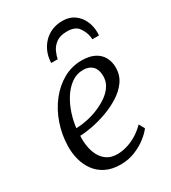

<svg xmlns="http://www.w3.org/2000/svg" viewBox="-195 -899 900 1009"><g transform="rotate(-30 255.0 -394.0)"><path d="M440.5 -92Q426.5 -72 396.8 -48.2Q367 -24.5 325.8 -7.2Q284.5 10 236.5 10Q183.5 10 146 -9Q108.5 -28 85.5 -60Q62.5 -92 52.2 -131.8Q42 -171.5 43 -212.5Q44.5 -282.5 66.8 -346.2Q89 -410 127.8 -459.5Q166.5 -509 218 -538Q269.5 -567 330 -567Q376.5 -567 407 -551.2Q437.5 -535.5 452.5 -507.8Q467.5 -480 467.5 -445.5Q467.5 -399 442.5 -363.8Q417.5 -328.5 377 -303Q336.5 -277.5 290 -261Q243.5 -244.5 200 -236.2Q156.5 -228 126.5 -227.5Q124 -198.5 128.8 -166.8Q133.5 -135 147.2 -107.5Q161 -80 185.8 -63Q210.5 -46 248 -46Q275.5 -46 305.2 -54.5Q335 -63 364.8 -80.5Q394.5 -98 421.5 -125.5ZM311.5 -520Q271 -520 238.8 -496.2Q206.5 -472.5 183.2 -435Q160 -397.5 146.2 -354.2Q132.5 -311 128.5 -272Q161 -273 196.8 -280.5Q232.5 -288 266.2 -302.2Q300 -316.5 327.8 -336.2Q355.5 -356 371.8 -381.8Q388 -407.5 388 -438.5Q388 -479 367.5 -499.5Q347 -520 311.5 -520ZM185.5 -635Q185.5 -639 185.8 -643Q186 -647 186.5 -650Q189 -678.5 200.8 -704.8Q212.5 -731 232.8 -752Q253 -773 281.5 -785.2Q310 -797.5 346.5 -797.5Q388 -797.5 416.8 -777.2Q445.5 -757 460.8 -723.8Q476 -690.5 476 -651.5Q476 -649 475.5 -643.5Q475 -638 475 -635H434.5Q434.5 -639 434.5 -642.8Q434.5 -646.5 433.5 -651Q428 -683.5 408 -710.5Q388 -737.5 339.5 -737.5Q297.5 -737.5 273.8 -720Q250 -702.5 239.2 -678.8Q228.5 -655 224.5 -635Z"/></g></svg>

Font: Merriweather 20pt Light
Style: Italic
Weight: 300
Italic angle: -7.8°
Version: Version 2.101